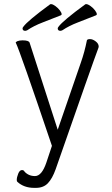

<svg xmlns="http://www.w3.org/2000/svg" viewBox="-20 -895 540 928"><path d="M263 -766Q284 -795 392 -874Q393 -875 397 -875Q405 -875 418 -865.5Q431 -856 439.5 -844.5Q448 -833 448 -826Q448 -823 444 -821Q399 -803 356 -786.5Q313 -770 282 -749Q276 -746 272 -746Q259 -746 259 -758Q259 -761 263 -766ZM93 -766Q114 -795 222 -874Q223 -875 227 -875Q235 -875 248 -865.5Q261 -856 269.5 -844.5Q278 -833 278 -826Q278 -823 274 -821Q229 -803 186 -786.5Q143 -770 112 -749Q106 -746 102 -746Q89 -746 89 -758Q89 -761 93 -766ZM204 -109 231 -190Q77 -646 57 -687L56 -691L64 -696Q75 -700 89 -700Q119 -700 123 -689L259 -268L371 -593Q389 -644 400 -700Q402 -706 415 -706Q428 -706 442.5 -695Q457 -684 457 -670Q457 -666 454 -659Q431 -599 249 -77Q233 -32 211.5 -9.5Q190 13 154 13H145Q96 13 64 -16Q61 -19 61 -25Q61 -38 68 -55.5Q75 -73 86 -73Q94 -73 98 -67V-66Q118 -44 149 -44Q182 -44 204 -109Z"/></svg>

Font: Moon Stars Kai HW Light
Style: Regular
Weight: 300
Designer: GuiWonder
Version: Version 1.101